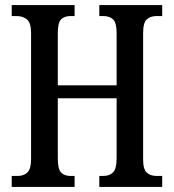

<svg xmlns="http://www.w3.org/2000/svg" viewBox="-20 -734 683 754"><path d="M26 0V-43H49Q73 -43 87.5 -56.5Q102 -70 102 -111V-604Q102 -645 85.5 -658Q69 -671 45 -671H26V-714H273V-671H257Q233 -671 220 -658Q207 -645 207 -604V-399H438V-603Q438 -645 424 -658Q410 -671 385 -671H370V-714H617V-671H595Q571 -671 556.5 -658Q542 -645 542 -603V-109Q542 -69 556.5 -56Q571 -43 595 -43H617V0H370V-43H385Q410 -43 424 -57Q438 -71 438 -113V-348H207V-111Q207 -70 220 -56.5Q233 -43 257 -43H273V0Z"/></svg>

Font: Noto Serif ExtraCondensed Medium
Style: Regular
Weight: 500
Width: 2
Designer: Monotype Design Team
Foundry: Monotype Imaging Inc.
Version: Version 2.015